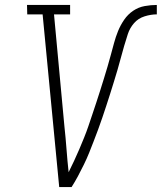

<svg xmlns="http://www.w3.org/2000/svg" viewBox="-20 -755 653 775"><path d="M219 0 152 -697H90L89 -735H263V-697H198L240 -245Q245 -199 248.5 -152.5Q252 -106 257 -60Q268 -82 279 -105.5Q290 -129 300 -152.5Q310 -176 319.5 -199.5Q329 -223 337 -246.5Q345 -270 353 -294Q361 -318 369 -342Q377 -366 384.5 -390Q392 -414 399.5 -438Q407 -462 414 -486Q421 -510 427.5 -534Q434 -558 440.5 -582Q447 -606 456.5 -629.5Q466 -653 481 -675Q496 -697 517.5 -711.5Q539 -726 564 -730.5Q589 -735 613 -735V-697Q589 -697 563.5 -689Q538 -681 521 -661.5Q504 -642 496 -617.5Q488 -593 481 -569Q474 -545 467.5 -520.5Q461 -496 454 -472Q447 -448 439.5 -424Q432 -400 424.5 -376Q417 -352 409 -328Q401 -304 393 -280Q385 -256 376 -232Q367 -208 358 -184.5Q349 -161 339.5 -137.5Q330 -114 318.5 -90.5Q307 -67 295 -44.5Q283 -22 269 0Z"/></svg>

Font: Iosevka Etoile Extralight
Style: Italic
Weight: 200
Italic angle: -9°
Designer: Belleve Invis
Foundry: Belleve Invis
Version: Version 22.1.2; ttfautohint (v1.8.4)